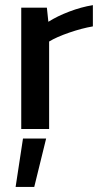

<svg xmlns="http://www.w3.org/2000/svg" viewBox="-20 -504 407 750"><path d="M63 0V-474.1H163.1L168.9 -418.9Q203.6 -440.9 250.5 -458.7Q297.4 -476.6 342.8 -483.9V-400.9Q299.8 -393.6 250.2 -376.5Q200.7 -359.4 171.9 -341.8V0ZM41 226.1 69.8 37.1H160.2L113.8 226.1Z"/></svg>

Font: Kanit
Style: Regular
Weight: 400
Designer: Katatrad Team
Foundry: CadsonDemak
Version: Version 1.000;PS 001.000;hotconv 1.0.88;makeotf.lib2.5.64775